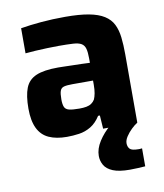

<svg xmlns="http://www.w3.org/2000/svg" viewBox="-81 -585 728 852"><g transform="rotate(-10 283.0 -159.0)"><path d="M186 8Q138 8 105 -7Q72 -22 55.5 -56Q39 -90 39 -145Q39 -203 52.5 -237.5Q66 -272 101 -287Q136 -302 200 -302Q209 -302 225.5 -301.5Q242 -301 263 -300.5Q284 -300 305 -299.5Q326 -299 343 -298V-317Q343 -346 338.5 -362Q334 -378 321.5 -385.5Q309 -393 284 -394.5Q259 -396 218 -396Q195 -396 167.5 -395Q140 -394 113.5 -392.5Q87 -391 69 -389V-502Q110 -509 161.5 -513.5Q213 -518 270 -518Q334 -518 376.5 -510Q419 -502 445 -485.5Q471 -469 483.5 -444Q496 -419 500 -385Q504 -351 504 -308V0H350L346 -60H338Q319 -30 294 -15Q269 0 241 4Q213 8 186 8ZM262 -106Q280 -106 293.5 -108.5Q307 -111 316.5 -117.5Q326 -124 332 -134Q337 -145 340 -161Q343 -177 343 -199V-218H250Q225 -218 212 -214.5Q199 -211 194.5 -198.5Q190 -186 190 -160Q190 -138 195 -126Q200 -114 215.5 -110Q231 -106 262 -106ZM436 200Q387 200 359.5 188.5Q332 177 321 157.5Q310 138 310 116Q310 84 331 51Q352 18 385 -10L504 0Q491 8 476.5 22Q462 36 451.5 52Q441 68 441 82Q441 98 450 107.5Q459 117 488 117Q490 117 494.5 117Q499 117 505 116V197Q490 198 471.5 199Q453 200 436 200Z"/></g></svg>

Font: Saira Thin
Style: Bold
Weight: 700
Version: Version 1.101